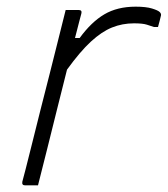

<svg xmlns="http://www.w3.org/2000/svg" viewBox="-20 -556 503 576"><path d="M94 0H55Q45 0 47 -11Q49 -18 57 -49Q65 -80 76.5 -126.5Q88 -173 101.5 -226.5Q115 -280 128.5 -332.5Q142 -385 152 -426L177 -526H216Q227 -526 224 -515Q223 -512 218 -492.5Q213 -473 205 -442H219Q254 -490 293 -513Q332 -536 387 -536Q418 -536 436 -530.5Q454 -525 459 -520Q464 -515 463 -510Q461 -501 459 -493.5Q457 -486 454 -475H442Q433 -478 420.5 -482Q408 -486 382 -486Q347 -486 316 -473.5Q285 -461 252.5 -431Q220 -401 181 -347Q167 -292 151.5 -229.5Q136 -167 121 -107Q106 -47 94 0Z"/></svg>

Font: Recursive Sn Lnr St Lt
Style: Italic
Weight: 300
Italic angle: -15°
Version: Version 1.079;hotconv 1.0.112;makeotfexe 2.5.65598; ttfautoh